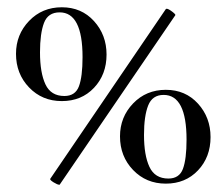

<svg xmlns="http://www.w3.org/2000/svg" viewBox="-20 -500 614 528"><path d="M143 8Q138 8 127.5 1.5Q117 -5 118 -8L436 -475L438 -476Q443 -476 453.5 -468Q464 -460 462 -458L144 8ZM24 -352Q24 -405 60 -442.5Q96 -480 150 -480Q204 -480 238.5 -442Q273 -404 273 -350Q273 -295 238.5 -258.5Q204 -222 150 -222Q96 -222 60 -259.5Q24 -297 24 -352ZM207 -343Q207 -466 144 -466Q112 -466 101 -437Q90 -408 90 -356Q90 -300 105 -268Q120 -236 157 -236Q187 -236 197 -262.5Q207 -289 207 -343ZM310 -125Q310 -178 346 -215.5Q382 -253 436 -253Q490 -253 524.5 -215Q559 -177 559 -123Q559 -68 524.5 -31.5Q490 5 436 5Q382 5 346 -32.5Q310 -70 310 -125ZM493 -116Q493 -239 430 -239Q399 -239 387.5 -210Q376 -181 376 -129Q376 -73 391 -41Q406 -9 443 -9Q473 -9 483 -35.5Q493 -62 493 -116Z"/></svg>

Font: Cormorant SC Medium
Style: Regular
Weight: 500
Designer: Christian Thalmann (Catharsis Fonts)
Foundry: Catharsis Fonts
Version: Version 4.000